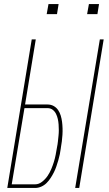

<svg xmlns="http://www.w3.org/2000/svg" viewBox="-20 -930 540 950"><path d="M352 0 474 -735H493L372 0ZM16 0 137 -735H157L104 -413H215Q232 -413 245.5 -405.5Q259 -398 267.5 -385.5Q276 -373 280.5 -358Q285 -343 287 -327.5Q289 -312 289.5 -295.5Q290 -279 289 -263Q288 -247 286 -230.5Q284 -214 281 -198V-197Q279 -182 276 -167Q273 -152 268.5 -137Q264 -122 259 -107Q254 -92 247 -78Q240 -64 231 -50Q222 -36 210.5 -24.5Q199 -13 184 -6.5Q169 0 154 0ZM38 -18H154Q172 -18 188 -30.5Q204 -43 215 -59Q226 -75 233.5 -93Q241 -111 246.5 -128.5Q252 -146 255.5 -164.5Q259 -183 262 -201Q265 -215 266.5 -229.5Q268 -244 269.5 -258Q271 -272 271 -286Q271 -300 270 -314Q269 -328 266 -341.5Q263 -355 257 -367Q251 -379 240.5 -387Q230 -395 215 -395H101ZM411 -860 420 -910H470L462 -860ZM211 -860 220 -910H270L262 -860Z"/></svg>

Font: Iosevka SS04 Thin Oblique
Style: Regular
Weight: 100
Italic angle: -9°
Monospace: yes
Designer: Belleve Invis
Foundry: Belleve Invis
Version: Version 19.0.0; ttfautohint (v1.8.4)